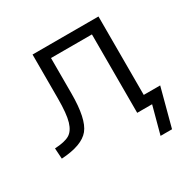

<svg xmlns="http://www.w3.org/2000/svg" viewBox="-153 -666 962 971"><g transform="rotate(-30 327.5 -180.0)"><path d="M159 -264V-520H544V-62H640L581 160H514L557 0H544H506H470V-458H231V-252Q231 -103 188 -50Q145 3 24 10L20 -52Q78 -55 105.5 -71Q133 -87 146 -130.5Q159 -174 159 -264Z"/></g></svg>

Font: Mplus 1p
Style: Regular
Weight: 400
Version: Version 1.061